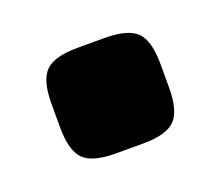

<svg xmlns="http://www.w3.org/2000/svg" viewBox="-49 -416 364 316"><g transform="rotate(-20 132.5 -258.5)"><path d="M109 -351H156Q197 -351 212.5 -335.5Q228 -320 228 -279V-238Q228 -197 212.5 -181.5Q197 -166 156 -166H109Q68 -166 52.5 -181.5Q37 -197 37 -238V-279Q37 -320 52.5 -335.5Q68 -351 109 -351Z"/></g></svg>

Font: Exo 2.0 Black
Style: Regular
Weight: 900
Designer: Natanael Gama
Version: Version 1.001;PS 001.001;hotconv 1.0.70;makeotf.lib2.5.58329